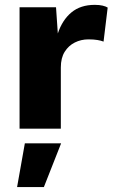

<svg xmlns="http://www.w3.org/2000/svg" viewBox="-20 -530 470 791"><path d="M60.6 0V-500H210.8L218.2 -392.2Q236.8 -447.8 274.3 -478.9Q311.8 -510 370.4 -510Q389.4 -510 402.8 -506.8Q416.2 -503.6 423.6 -498.8L406.6 -358.6Q396.8 -362.6 381.4 -365.2Q366 -367.8 344.4 -367.8Q314 -367.8 288.2 -354.9Q262.4 -342 246.5 -316.6Q230.6 -291.2 230.6 -252V0ZM231.8 60.4 160.8 240.6H50.4L82.4 60.4Z"/></svg>

Font: Work Sans
Style: Regular
Weight: 400
Designer: Wei Huang
Foundry: Wei Huang
Version: Version 2.006; ttfautohint (v1.8.1.43-b0c9)